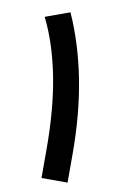

<svg xmlns="http://www.w3.org/2000/svg" viewBox="-77 -698 473 744"><g transform="rotate(10 159.0 -326.0)"><path d="M139.2 -651.9Q189.9 -539.1 216.3 -404.5Q242.7 -270 242.7 -109.9V0H140.1V-111.3Q140.1 -272 115.7 -396.7Q91.3 -521.5 43.9 -617.2Z"/></g></svg>

Font: Vazir Medium WOL
Style: Medium-WOL
Weight: 500
Designer: Saber Rastikerdar
Foundry: Saber Rastikerdar
Version: Version 27.0.1